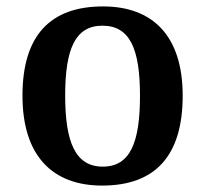

<svg xmlns="http://www.w3.org/2000/svg" viewBox="-20 -568 640 598"><path d="M298 10C463 10 549 -82 549 -270C549 -457 455 -548 301 -548C136 -548 50 -457 50 -270C50 -82 144 10 298 10ZM300 -49C215 -49 183 -125 183 -270C183 -415 214 -488 299 -488C385 -488 416 -415 416 -270C416 -125 386 -49 300 -49Z"/></svg>

Font: Noto Serif Georgian SemiBold
Style: Regular
Weight: 600
Designer: Monotype Design Team, Akaki Razmadze
Foundry: Google LLC
Version: Version 2.003